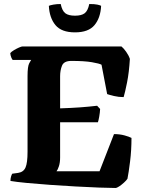

<svg xmlns="http://www.w3.org/2000/svg" viewBox="-20 -935 718 955"><path d="M554 0Q525 0 472.5 -2Q420 -4 356.5 -7.5Q293 -11 229.5 -15.5Q166 -20 113.5 -25Q61 -30 32 -35Q32 -47 35 -57Q38 -67 41 -71L70 -75Q97 -79 107 -102Q117 -125 117 -180V-557Q117 -605 125.5 -620.5Q134 -636 135 -637H43Q40 -640 36 -649.5Q32 -659 31 -671Q37 -678 49.5 -685.5Q62 -693 74.5 -698.5Q87 -704 92 -704H584Q595 -695 607.5 -677.5Q620 -660 626 -642Q622 -575 612 -525Q602 -475 595 -452Q570 -452 547 -457.5Q524 -463 513 -467L485 -613Q475 -619 437.5 -625.5Q400 -632 335 -632Q298 -632 288.5 -608.5Q279 -585 279 -556V-396Q337 -398 378.5 -401Q420 -404 463 -409L478 -393Q477 -374 473.5 -354.5Q470 -335 467 -327H279V-152Q279 -126 273 -108Q267 -90 261 -83H475L547 -268Q576 -268 599.5 -261.5Q623 -255 634 -249Q634 -188 627 -132Q620 -76 614 -46Q609 -38 597 -27Q585 -16 573 -8Q561 0 554 0ZM353 -774Q286 -774 256 -810Q226 -846 223 -906Q229 -909 245.5 -912Q262 -915 282 -915Q289 -881 305 -869Q321 -857 353 -857Q385 -857 401 -869Q417 -881 424 -915Q451 -915 464.5 -912Q478 -909 483 -906Q480 -846 450 -810Q420 -774 353 -774Z"/></svg>

Font: Texturina 72pt Black
Style: Regular
Weight: 900
Designer: Guillermo Torres Carreño
Foundry: Omnibus-Type
Version: Version 1.002; ttfautohint (v1.8.3)